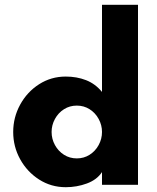

<svg xmlns="http://www.w3.org/2000/svg" viewBox="-20 -770 655 800"><path d="M35 -220Q35 -281 64 -334Q93 -387 142.9 -419Q192.9 -451 254 -451Q300 -451 338.5 -436Q377 -421 405 -387V-750H555V0H405V-53Q384 -21 342 -5.5Q300 10 254 10Q192.9 10 142.9 -22Q93 -54 64 -106.5Q35 -159 35 -220ZM405 -220Q405 -249 391 -274.5Q377 -300 353.2 -315Q329.5 -330 300 -330Q270.5 -330 246.8 -315Q223 -300 209 -274.5Q195 -248.9 195 -220Q195 -191 209 -165.5Q223 -140 246.8 -125Q270.5 -110 300 -110Q329.5 -110 353.2 -125Q377 -140 391 -165.5Q405 -191.1 405 -220Z"/></svg>

Font: Teachers[wght]
Style: Regular
Weight: 400
Designer: Alfredo Marco Pradil & Chank Diesel
Version: Version 1.000;Glyphs 3.1.2 (3151)